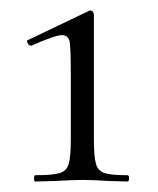

<svg xmlns="http://www.w3.org/2000/svg" viewBox="-20 -748 302 366"><path d="M47 -414Q80 -414 93.5 -418Q107 -422 111 -435.5Q115 -449 115 -483V-601Q115 -653 113 -667Q111 -681 98 -681Q85 -681 40 -661H39Q35 -661 32.5 -666Q30 -671 34 -672L149 -727Q150 -728 152 -728Q155 -728 157 -725.5Q159 -723 159 -720V-483Q159 -449 163 -435.5Q167 -422 179.5 -418Q192 -414 223 -414Q226 -414 226 -408Q226 -402 223 -402L188 -403Q158 -405 138 -405Q117 -405 85 -403L47 -402Q45 -402 45 -408Q45 -414 47 -414Z"/></svg>

Font: Cormorant Infant
Style: Regular
Weight: 400
Designer: Christian Thalmann (Catharsis Fonts)
Foundry: Catharsis Fonts
Version: Version 4.000